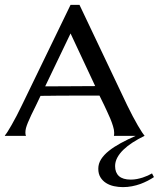

<svg xmlns="http://www.w3.org/2000/svg" viewBox="-25 -557 651 787"><path d="M606 168.9Q594.2 176.8 580.1 184.1Q565.9 191.4 549.8 197.3Q533.7 203.1 515.9 206.5Q498 210 479 210Q460.4 210 442.1 206.1Q423.8 202.1 409.7 193.1Q395.5 184.1 386.7 169.7Q377.9 155.3 377.9 134.8Q377.9 113.8 389.4 95.7Q400.9 77.6 421.4 61.3Q441.9 44.9 469.7 29.8Q497.6 14.6 530.8 0H441.9Q442.9 -3.9 442.9 -7.1Q442.9 -10.3 442.9 -14.2Q442.9 -24.9 438.2 -40Q433.6 -55.2 427 -71Q420.4 -86.9 413.3 -101.6Q406.2 -116.2 401.9 -126L382.8 -165Q369.6 -165 349.9 -165Q330.1 -165 306.6 -165Q283.2 -165 258.3 -165Q233.4 -165 210.9 -164.8Q188.5 -164.6 169.9 -164.3Q151.4 -164.1 141.1 -164.1L123 -126Q111.3 -102.5 103 -85.2Q94.7 -67.9 89.4 -54.7Q84 -41.5 81.5 -32Q79.1 -22.5 79.1 -14.2Q79.1 -8.8 79.6 -6.1Q80.1 -3.4 81.1 -2V0H-4.9V-2Q-1.5 -5.4 5.9 -16.8Q13.2 -28.3 22.7 -44.9Q32.2 -61.5 43.2 -82.5Q54.2 -103.5 64.9 -126L264.2 -537.1H300.8L496.1 -126Q507.3 -102.5 518.8 -81.1Q530.3 -59.6 540 -42.7Q549.8 -25.9 557.1 -14.9Q564.5 -3.9 566.9 -2V0Q541 12.7 519 26.9Q497.1 41 481 56.6Q464.8 72.3 455.8 89.1Q446.8 106 446.8 124Q446.8 150.4 462.6 164.8Q478.5 179.2 511.2 179.2Q523.9 179.2 536.4 176.8Q548.8 174.3 560.1 170.7Q571.3 167 581.1 162.6Q590.8 158.2 598.1 153.8ZM160.2 -203.1H189.9Q210.4 -203.1 233.6 -203.4Q256.8 -203.6 280.3 -203.6Q303.7 -203.6 325.7 -203.9Q347.7 -204.1 365.2 -204.1L264.2 -419.9Z"/></svg>

Font: Marcellus SC
Style: Regular
Weight: 400
Designer: Astigmatic (AOETI)
Foundry: Astigmatic (AOETI)
Version: Version 1.001